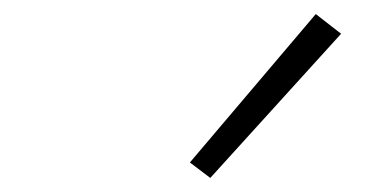

<svg xmlns="http://www.w3.org/2000/svg" viewBox="-20 -808 540 273"><path d="M279 -555 250 -577 429 -788 465 -760Z"/></svg>

Font: Iosevka Aile XLt Obl
Style: Regular
Weight: 200
Italic angle: -9°
Designer: Belleve Invis
Foundry: Belleve Invis
Version: Version 31.1.0; ttfautohint (v1.8.4)